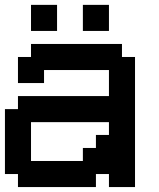

<svg xmlns="http://www.w3.org/2000/svg" viewBox="-20 -757 644 777"><path d="M210.9 0H52.7V-26.4V-52.7H26.4H0V-184.6V-315.4H26.4H52.7V-341.8V-368.2H237.3H420.9V-420.9V-473.6H289.1H158.2V-447.3V-420.9H105.5H52.7V-473.6V-526.4H79.1H105.5V-552.7V-579.1H289.1H473.6V-552.7V-526.4H500H526.4V-262.7V0H473.6H420.9V-26.4V-52.7H394.5H368.2V-26.4V0ZM210.9 -105.5H315.4V-131.8V-158.2H341.8H368.2V-184.6V-210.9H394.5H420.9V-237.3V-262.7H262.7H105.5V-184.6V-105.5ZM158.2 -631.8H105.5V-684.6V-737.3H158.2H210.9V-684.6V-631.8ZM368.2 -631.8H315.4V-684.6V-737.3H368.2H420.9V-684.6V-631.8Z"/></svg>

Font: VCR Jazz Mono
Style: Regular
Weight: 400
Version: Version 3.1